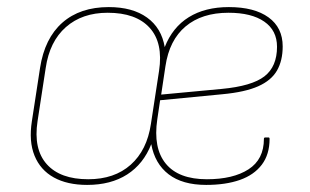

<svg xmlns="http://www.w3.org/2000/svg" viewBox="-20 -510 874 542"><path d="M226 12Q170 12 132 -9Q94 -30 77.5 -70.5Q61 -111 70 -168L93 -318Q106 -402 156 -446Q206 -490 287 -490Q354 -490 395 -460.5Q436 -431 445 -377Q467 -433 513 -461.5Q559 -490 626 -490Q698 -490 738 -461Q778 -432 778 -379Q778 -339 762 -311Q746 -283 709 -266.5Q672 -250 608 -244L432 -227L424 -173Q412 -92 448 -48Q484 -4 564 -4Q638 -4 681.5 -32Q725 -60 725 -118Q725 -122 729 -122H738Q741 -122 741 -118Q741 -74 719 -45Q697 -16 657 -2Q617 12 562 12Q495 12 456 -18Q417 -48 407 -103Q385 -47 339 -17.5Q293 12 226 12ZM229 -4Q303 -4 349 -45Q395 -86 406 -160L429 -310Q441 -389 402.5 -431.5Q364 -474 284 -474Q212 -474 166 -433.5Q120 -393 109 -318L86 -168Q74 -89 112 -46.5Q150 -4 229 -4ZM435 -243 606 -259Q691 -267 726.5 -294.5Q762 -322 762 -378Q762 -424 726 -449Q690 -474 625 -474Q550 -474 504 -435.5Q458 -397 447 -323Z"/></svg>

Font: Sofia Sans Hairline
Style: Italic
Weight: 1
Italic angle: -9°
Designer: Botio Nikoltchev, Ani Petrova
Foundry: lettersoup
Version: Version 4.102